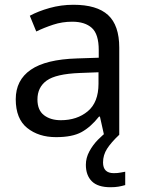

<svg xmlns="http://www.w3.org/2000/svg" viewBox="-20 -565 601 805"><path d="M288 -545Q386 -545 433 -502Q480 -459 480 -365V0H416L399 -76H395Q360 -32 321.5 -11Q283 10 215 10Q142 10 94 -28.5Q46 -67 46 -149Q46 -229 109 -272.5Q172 -316 303 -320L394 -323V-355Q394 -422 365 -448Q336 -474 283 -474Q241 -474 203 -461.5Q165 -449 132 -433L105 -499Q140 -518 188 -531.5Q236 -545 288 -545ZM314 -259Q214 -255 175.5 -227Q137 -199 137 -148Q137 -103 164.5 -82Q192 -61 235 -61Q303 -61 348 -98.5Q393 -136 393 -214V-262ZM412 116Q412 161 457 161Q474 161 485.5 158.5Q497 156 505 155V211Q491 215 477 217.5Q463 220 443 220Q390 220 365 195Q340 170 340 126Q340 97 354.5 70Q369 43 390.5 21Q412 -1 432 -15L480 0Q446 32 429 58.5Q412 85 412 116Z"/></svg>

Font: Noto Sans Old North Arabian
Style: Regular
Weight: 400
Designer: Monotype Design Team
Foundry: Monotype Imaging Inc.
Version: Version 2.001; ttfautohint (v1.8.4.7-5d5b)